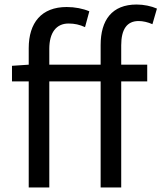

<svg xmlns="http://www.w3.org/2000/svg" viewBox="-20 -829 714 849"><path d="M674 -791C649 -802 616 -809 584 -809C475 -809 425 -740 425 -630V-543H198V-613C198 -685 229 -725 283 -725C310 -725 332 -720 356 -709L375 -779C347 -791 311 -798 275 -798C163 -798 107 -728 107 -616V-543L33 -538V-469H107V0H198V-469H425V0H516V-469H631V-543H516V-629C516 -699 541 -736 593 -736C612 -736 634 -731 654 -722Z"/></svg>

Font: Noto Sans CJK JP Regular
Style: Regular
Weight: 400
Designer: Ryoko NISHIZUKA (kana & ideographs); Paul D. Hunt (Latin, Greek & Cyrillic); Wenlong ZHANG (bopomofo); Sandoll Communica
Foundry: Adobe Systems Incorporated
Version: Version 1.001;PS 1.001;hotconv 1.0.78;makeotf.lib2.5.61930